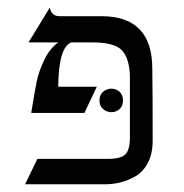

<svg xmlns="http://www.w3.org/2000/svg" viewBox="-20 -476 476 498"><path d="M375 -298Q376 -243 376 -112Q376 -78 364 -54.5Q352 -31 332.5 -19.5Q313 -8 293 -3Q273 2 251 2H45L77 -64H261Q294 -64 305.5 -76Q317 -88 317 -121V-273Q317 -320 298.5 -343Q280 -366 221 -366H165Q132 -354 131 -251H231L199 -183H61Q70 -240 75.5 -266Q81 -292 95 -321Q109 -350 131 -366H54L109 -456Q114 -434 134 -434H243Q375 -434 375 -298ZM299 -215Q299 -201 290 -193Q281 -185 269 -185Q257 -185 247.5 -193Q238 -201 238 -215Q238 -230 247.5 -238Q257 -246 269 -246Q281 -246 290 -238Q299 -230 299 -215Z"/></svg>

Font: Bellefair
Style: Regular
Weight: 400
Designer: Nick Shinn, Liron Lavi Turkenic
Foundry: Shinntype
Version: Version 1.003;PS 001.003;hotconv 1.0.88;makeotf.lib2.5.64775